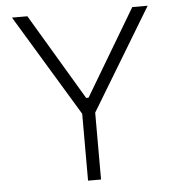

<svg xmlns="http://www.w3.org/2000/svg" viewBox="-51 -747 722 795"><g transform="rotate(-5 310.0 -350.0)"><path d="M28 -700 283 -278V0H337V-278L592 -700H528L315 -342H305L92 -700Z"/></g></svg>

Font: Space Text Light
Style: Regular
Weight: 300
Designer: Florian Karsten (Space Text), Colophon Foundry (Space Mono)
Foundry: Florian Karsten
Version: Version 1.003;PS 001.003;hotconv 1.0.88;makeotf.lib2.5.64775